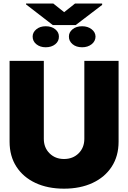

<svg xmlns="http://www.w3.org/2000/svg" viewBox="-20 -1078 738 1106"><path d="M465.8 -727.5H663.1V-261.7Q663.1 -178.7 623.5 -117.9Q584 -57.1 513.2 -24.2Q442.4 8.8 348.6 8.8Q254.9 8.8 184.3 -24.2Q113.8 -57.1 74.5 -117.9Q35.2 -178.7 35.2 -261.7V-727.5H232.4V-278.3Q232.4 -227.5 265.4 -194.8Q298.3 -162.1 348.6 -162.1Q399.9 -162.1 432.9 -194.8Q465.8 -227.5 465.8 -278.3ZM287.1 -1057.6 349.6 -1007.8 412.1 -1057.6H568.4V-1049.8L416 -933.6H284.2L129.9 -1052.7V-1057.6ZM168 -867.2Q168 -891.6 189.2 -909.2Q210.4 -926.8 243.2 -926.8Q277.3 -926.8 298.6 -909.2Q319.8 -891.6 319.3 -867.2Q319.8 -840.3 298.1 -823Q276.4 -805.7 243.2 -805.7Q211.4 -805.7 189.7 -823Q168 -840.3 168 -867.2ZM377 -867.2Q376.5 -891.6 397.7 -909.2Q418.9 -926.8 453.1 -926.8Q485.4 -926.8 507.6 -909.7Q529.8 -892.6 530.3 -867.2Q529.8 -840.3 507.6 -823Q485.4 -805.7 453.1 -805.7Q418.9 -805.7 397.7 -823.7Q376.5 -841.8 377 -867.2Z"/></svg>

Font: Inter Tight Black
Style: Regular
Weight: 900
Designer: Rasmus Andersson
Foundry: rsms
Version: Version 3.004; ttfautohint (v1.8.4.7-5d5b)